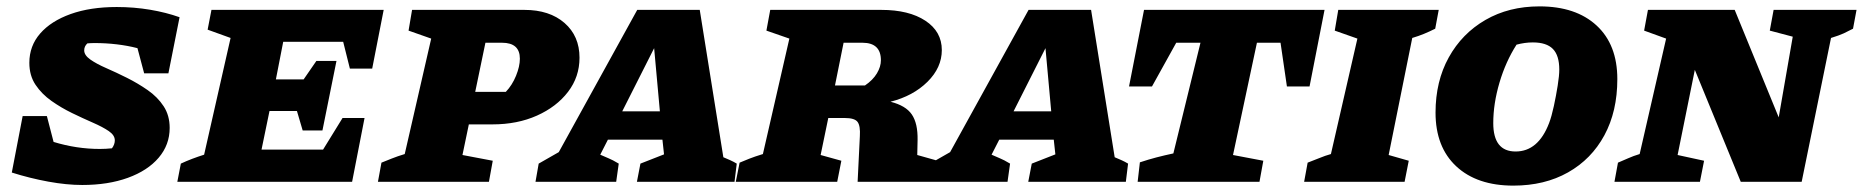

<svg xmlns="http://www.w3.org/2000/svg" viewBox="-20 -570 5841 602"><path d="M432 -340 411 -419Q380 -427 346 -431Q312 -435 277 -435Q265 -435 254 -434Q244 -425 244 -412Q244 -397 263 -383.5Q282 -370 313 -356.5Q344 -343 378 -326Q412 -309 443 -287.5Q474 -266 493 -237Q512 -208 512 -169Q512 -116 477.5 -75.5Q443 -35 381 -12.5Q319 10 238 10Q189 10 131.5 -0.5Q74 -11 17 -29L51 -206H127L148 -125Q220 -103 293 -103Q312 -103 331 -105Q340 -117 340 -130Q340 -146 321 -159Q302 -172 271 -185.5Q240 -199 206 -215.5Q172 -232 141.5 -253.5Q111 -275 91.5 -304Q72 -333 72 -373Q72 -426 106 -465Q140 -504 201.5 -526Q263 -548 346 -548Q400 -548 450.5 -539.5Q501 -531 543 -516L508 -340Z M536 0 547 -57Q564 -65 582.5 -72Q601 -79 620 -85L703 -451L631 -477L643 -539H1183L1147 -355H1077L1056 -439H868L845 -321H932L972 -379H1035L991 -161H929L911 -222H825L800 -101H993L1054 -200H1123L1084 0Z M1165 0 1176 -60Q1191 -66 1208.5 -73Q1226 -80 1249 -87L1332 -449L1261 -474L1272 -539H1624Q1703 -539 1750 -498Q1797 -457 1797 -389Q1797 -329 1761 -282Q1725 -235 1663.5 -207.5Q1602 -180 1524 -180H1450L1430 -84L1525 -66L1513 0ZM1554 -436H1502L1470 -282H1566Q1586 -303 1598 -332.5Q1610 -362 1610 -386Q1610 -436 1554 -436Z M2248 -77Q2260 -72 2270 -67.5Q2280 -63 2290 -57L2283 0H1977L1988 -57L2062 -86L2057 -132H1886L1862 -85Q1877 -78 1888.5 -73.5Q1900 -69 1920 -57L1912 0H1659L1669 -57L1732 -93L1978 -539H2174ZM1931 -221H2049L2031 -419Z M2287 0 2299 -60Q2313 -66 2329.5 -72.5Q2346 -79 2372 -87L2455 -449L2383 -474L2395 -539H2743Q2830 -539 2881.5 -505Q2933 -471 2933 -413Q2933 -358 2888 -313.5Q2843 -269 2772 -251Q2820 -239 2839 -211Q2858 -183 2857 -131L2856 -84L2920 -66L2907 0H2669L2676 -143Q2678 -175 2669 -187.5Q2660 -200 2629 -200H2577L2553 -84L2618 -66L2605 0ZM2684 -436H2625L2598 -302H2692Q2717 -319 2729.5 -340Q2742 -361 2742 -381Q2742 -436 2684 -436Z M3475 -77Q3487 -72 3497 -67.5Q3507 -63 3517 -57L3510 0H3204L3215 -57L3289 -86L3284 -132H3113L3089 -85Q3104 -78 3115.5 -73.5Q3127 -69 3147 -57L3139 0H2886L2896 -57L2959 -93L3205 -539H3401ZM3158 -221H3276L3258 -419Z M4133 -539 4086 -299H4015L3995 -436H3921L3846 -84L3941 -66L3929 0H3547L3554 -61Q3581 -70 3606 -76.5Q3631 -83 3659 -89L3744 -436H3668L3592 -299H3520L3567 -539Z M4069 0 4080 -60Q4099 -67 4117 -74.5Q4135 -82 4153 -87L4236 -449L4165 -474L4176 -539H4491L4480 -480Q4462 -471 4445 -464Q4428 -457 4408 -451L4334 -84L4397 -66L4384 0Z M4725 12Q4611 12 4546 -48.5Q4481 -109 4481 -217Q4481 -315 4522.5 -390Q4564 -465 4637.5 -507.5Q4711 -550 4807 -550Q4921 -550 4986 -490Q5051 -430 5051 -322Q5051 -221 5010.5 -146Q4970 -71 4896.5 -29.5Q4823 12 4725 12ZM4732 -95Q4803 -95 4837 -184Q4845 -205 4852 -237.5Q4859 -270 4864 -301.5Q4869 -333 4869 -352Q4869 -396 4849 -416.5Q4829 -437 4786 -437Q4761 -437 4735 -430Q4701 -377 4681.5 -311Q4662 -245 4662 -184Q4662 -95 4732 -95Z M5541 -539H5801L5790 -480Q5775 -472 5761 -465.5Q5747 -459 5721 -451L5629 0H5438L5294 -351L5240 -84L5323 -66L5310 0H5042L5053 -60Q5070 -67 5085.5 -74Q5101 -81 5121 -87L5204 -449L5135 -474L5147 -539H5419L5557 -202L5601 -455L5529 -474Z"/></svg>

Font: Piazzolla SC ExtraBold
Style: Italic
Weight: 800
Italic angle: -11.3°
Designer: Juan Pablo del Peral
Foundry: Huerta Tipografica
Version: Version 1.330